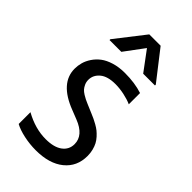

<svg xmlns="http://www.w3.org/2000/svg" viewBox="-238 -835 917 917"><g transform="rotate(45 221.0 -376.5)"><path d="M157 -610.8H77.4V-616.5L192.5 -764.2H269.2L384.2 -616.5V-610.8H304.7L230.8 -710.2ZM200.3 10.7Q159.4 10.7 119.7 2.1Q79.9 -6.4 54 -20.6V-100.1Q125.7 -60.4 196 -60.4Q251.8 -60.4 281.4 -82.4Q311.1 -104.4 311.1 -141.3Q311.1 -200.6 233.7 -230.8L186.8 -249.3Q56.1 -299.7 56.1 -396.3Q56.1 -417.3 61.8 -438Q67.5 -458.8 81.3 -479.6Q95.2 -500.4 115.8 -516.2Q136.4 -532 168.7 -541.9Q201 -551.8 240.8 -551.8Q308.2 -551.8 359.4 -534.8V-458.8Q336.6 -469.1 305.6 -475.7Q274.5 -482.2 246.4 -482.2Q193.5 -482.2 166.7 -459.7Q139.9 -437.1 139.9 -404.8Q139.9 -390.3 145.6 -377.8Q151.3 -365.4 158.2 -357.6Q165.1 -349.8 178.1 -341.6Q191.1 -333.5 198.2 -330.3Q205.3 -327.1 218.8 -321L265.6 -301.1Q279.5 -295.1 289.2 -290.7Q299 -286.2 313.7 -277.9Q328.5 -269.5 338.6 -261.4Q348.7 -253.2 360.1 -240.8Q371.4 -228.3 378.6 -214.8Q385.7 -201.3 390.3 -183.2Q394.9 -165.1 394.9 -144.9Q394.9 -73.5 343 -31.4Q291.2 10.7 200.3 10.7Z"/></g></svg>

Font: TID UI
Style: Regular
Weight: 400
Designer: The TID Project Authors
Foundry: Bakken & Bæck
Version: Version 1.001;hotconv 1.0.109;makeotfexe 2.5.65596